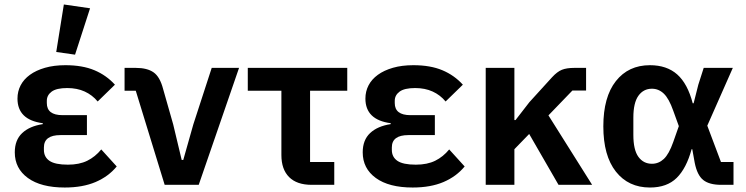

<svg xmlns="http://www.w3.org/2000/svg" viewBox="-20 -825 3328 857"><path d="M501 -82Q464 -37 406.5 -12.5Q349 12 269 12Q163 12 104.5 -30.5Q46 -73 46 -145Q46 -200 79 -231Q112 -262 171 -271V-275Q58 -290 58 -385Q58 -417 72 -444Q86 -471 113.5 -491Q141 -511 181 -522.5Q221 -534 272 -534Q348 -534 401.5 -511.5Q455 -489 493 -447L416 -372Q392 -401 358 -416.5Q324 -432 280 -432Q232 -432 210.5 -416Q189 -400 189 -375V-365Q189 -311 259 -311H368V-222H250Q176 -222 176 -167V-156Q176 -124 201 -107Q226 -90 283 -90Q334 -90 369.5 -107.5Q405 -125 432 -158ZM315 -581 231 -593 265 -805 382 -788Z M715 0 586 -420H536V-522H586Q637 -522 665.5 -502Q694 -482 708 -428L753 -270L791 -111H798L843 -270L925 -522H1047L867 0Z M1371 0Q1305 0 1270.5 -34.5Q1236 -69 1236 -133V-420H1086V-522H1530V-420H1364V-102H1472V0Z M2054 -82Q2017 -37 1959.5 -12.5Q1902 12 1822 12Q1716 12 1657.5 -30.5Q1599 -73 1599 -145Q1599 -200 1632 -231Q1665 -262 1724 -271V-275Q1611 -290 1611 -385Q1611 -417 1625 -444Q1639 -471 1666.5 -491Q1694 -511 1734 -522.5Q1774 -534 1825 -534Q1901 -534 1954.5 -511.5Q2008 -489 2046 -447L1969 -372Q1945 -401 1911 -416.5Q1877 -432 1833 -432Q1785 -432 1763.5 -416Q1742 -400 1742 -375V-365Q1742 -311 1812 -311H1921V-222H1803Q1729 -222 1729 -167V-156Q1729 -124 1754 -107Q1779 -90 1836 -90Q1887 -90 1922.5 -107.5Q1958 -125 1985 -158Z M2342 -227 2276 -159V0H2148V-522H2276V-289H2281L2343 -369L2444 -480Q2467 -505 2488 -513.5Q2509 -522 2544 -522H2596V-421H2535L2428 -310L2623 0H2473Z M3254 0H3199Q3146 0 3119 -21.5Q3092 -43 3081 -98L3070 -159H3067Q3044 -74 3000.5 -31Q2957 12 2881 12Q2785 12 2729 -59Q2673 -130 2673 -261Q2673 -392 2729 -463Q2785 -534 2881 -534Q2956 -534 3002.5 -493Q3049 -452 3072 -364H3076L3097 -447L3121 -522H3251L3137 -264L3198 -102H3254ZM2890 -94Q2920 -94 2943 -115.5Q2966 -137 2985 -191L3010 -262L2985 -331Q2966 -385 2943 -407Q2920 -429 2890 -429Q2852 -429 2829.5 -397.5Q2807 -366 2807 -300V-223Q2807 -156 2829.5 -125Q2852 -94 2890 -94Z"/></svg>

Font: IBM Plex Sans SmBld
Style: Regular
Weight: 600
Designer: Mike Abbink, Paul van der Laan, Pieter van Rosmalen
Foundry: Bold Monday
Version: Version 3.005